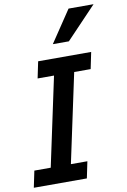

<svg xmlns="http://www.w3.org/2000/svg" viewBox="-105 -989 695 1048"><g transform="rotate(-10 242.5 -465.0)"><path d="M289.1 0H-4.9L14.2 -91.8H105L210 -584H119.1L138.2 -675.8H432.1L413.1 -584H321.8L216.8 -91.8H308.1ZM322.3 -753.9H233.4L351.6 -930.2H490.2Z"/></g></svg>

Font: Clear Sans Medium
Style: Italic
Weight: 500
Italic angle: -12°
Foundry: Intel Corporation
Version: Version 1.00